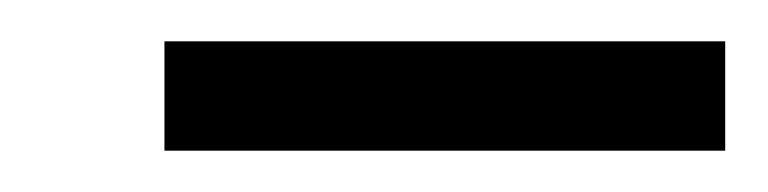

<svg xmlns="http://www.w3.org/2000/svg" viewBox="-20 -676 368 92"><path d="M58.8 -603.8V-656.2H327.5V-603.8Z"/></svg>

Font: Now Alt
Style: Regular
Weight: 400
Designer: Alfredo Marco Pradil
Foundry: Alfredo Marco Pradil
Version: Version 1.002;PS 001.002;hotconv 1.0.88;makeotf.lib2.5.64775